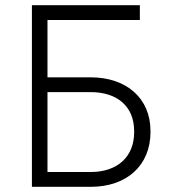

<svg xmlns="http://www.w3.org/2000/svg" viewBox="-20 -720 650 740"><path d="M103 0H330C469 0 560 -83 560 -211V-215C560 -341 468 -422 329 -422H163V-643H519V-700H103ZM163 -57V-365H329C433 -365 497 -309 497 -215V-210C497 -116 433 -57 329 -57Z"/></svg>

Font: Fixel Text Light
Style: Regular
Weight: 300
Width: 4
Designer: AlfaBravo + MacPaw
Foundry: Kyrylo Tkachov, Marchela Mozhyna, Serhii Makarenko, Maria Weinstein, Zakhar Kryvoshyya
Version: Version 1.211